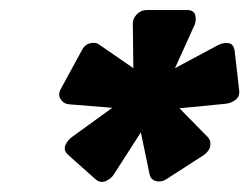

<svg xmlns="http://www.w3.org/2000/svg" viewBox="-20 -750 497 383"><path d="M246 -614 245 -700Q244 -712 252.5 -721Q261 -730 273 -730H353Q367 -730 369.5 -719.5Q372 -709 368 -700L329 -614L415 -660Q424 -665 435 -664Q446 -663 448 -649L457 -571Q459 -558 450 -551Q441 -544 430 -543L338 -534L394 -477Q401 -470 399.5 -459.5Q398 -449 387 -441L311 -392Q301 -386 290.5 -389Q280 -392 278 -404L261 -486L207 -402Q202 -394 191.5 -389Q181 -384 171 -392L116 -441Q106 -450 110.5 -460.5Q115 -471 124 -477L204 -535L117 -542Q107 -543 101 -552Q95 -561 101 -572L144 -651Q150 -662 161 -664Q172 -666 178 -661Z"/></svg>

Font: Rubik SemiBold
Style: Italic
Weight: 600
Italic angle: -12°
Designer: Hubert and Fischer
Foundry: Hubert and Fischer
Version: Version 2.300;gftools[0.9.30]